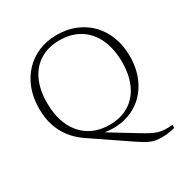

<svg xmlns="http://www.w3.org/2000/svg" viewBox="-200 -853 1177 1222"><g transform="rotate(-30 388.0 -242.0)"><path d="M473.5 142.5 209 -37Q159.5 -71 124.8 -115.8Q90 -160.5 72 -216.5Q54 -272.5 54 -340.5Q54 -419 78.2 -483.5Q102.5 -548 146.5 -594.8Q190.5 -641.5 251 -667Q311.5 -692.5 384.5 -692.5Q459.5 -692.5 521.5 -667Q583.5 -641.5 628.2 -595Q673 -548.5 697.2 -484Q721.5 -419.5 721.5 -341.5Q721.5 -256.5 692 -186.8Q662.5 -117 608 -70Q553.5 -23 478.2 -5.8Q403 11.5 311.5 -8L303.5 -25L530.5 113.5Q564 134 588.5 146.8Q613 159.5 634.8 166Q656.5 172.5 680.8 173.8Q705 175 737.5 172V194.5Q723 198 707.2 201Q691.5 204 674.8 205.8Q658 207.5 640.5 207.5Q617.5 207.5 598.5 204.2Q579.5 201 560.8 193.5Q542 186 521.2 173.5Q500.5 161 473.5 142.5ZM392 -28Q478 -28 537.8 -66Q597.5 -104 628.8 -172.8Q660 -241.5 660 -333Q660 -435 625.8 -506.8Q591.5 -578.5 529.2 -616.2Q467 -654 384 -654Q298.5 -654 238.5 -616.2Q178.5 -578.5 147.2 -510Q116 -441.5 116 -349.5Q116 -247.5 150.2 -175.8Q184.5 -104 246.8 -66Q309 -28 392 -28Z"/></g></svg>

Font: Newsreader Light
Style: Regular
Weight: 300
Designer: Hugues Gentile
Foundry: Production Type
Version: Version 1.003